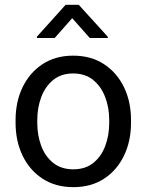

<svg xmlns="http://www.w3.org/2000/svg" viewBox="-20 -770 610 800"><path d="M44.9 -258.3V-269.5Q44.9 -346.2 74.2 -406.7Q103.5 -467.3 157.2 -502.7Q210.9 -538.1 284.7 -538.1Q359.4 -538.1 413.3 -502.7Q467.3 -467.3 496.6 -406.7Q525.9 -346.2 525.9 -269.5V-258.3Q525.9 -182.1 496.6 -121.3Q467.3 -60.5 413.6 -25.4Q359.9 9.8 285.6 9.8Q211.4 9.8 157.5 -25.4Q103.5 -60.5 74.2 -121.3Q44.9 -182.1 44.9 -258.3ZM135.3 -269.5V-258.3Q135.3 -206.1 151.9 -161.9Q168.5 -117.7 201.9 -91.1Q235.4 -64.5 285.6 -64.5Q335.4 -64.5 368.7 -91.1Q401.9 -117.7 418.5 -161.9Q435.1 -206.1 435.1 -258.3V-269.5Q435.1 -321.3 418.2 -365.5Q401.4 -409.7 368.2 -436.8Q335 -463.9 284.7 -463.9Q234.9 -463.9 201.7 -436.8Q168.5 -409.7 151.9 -365.5Q135.3 -321.3 135.3 -269.5ZM308.1 -750 429.2 -616.7V-611.8H354L280.8 -694.3L208 -611.8H133.8V-617.2L253.4 -750Z"/></svg>

Font: Vazirmatn UI
Style: Regular
Weight: 400
Designer: Saber Rastikerdar
Foundry: Saber Rastikerdar
Version: Version 33.003